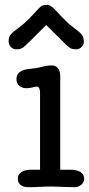

<svg xmlns="http://www.w3.org/2000/svg" viewBox="-20 -783 373 803"><path d="M289.1 0 197.3 -2.9Q176.8 -2.9 166.5 -2.4L145 -1.5Q120.6 0 102.1 0Q54.7 0 54.7 -36.1Q54.7 -53.7 69.6 -63.5Q84.5 -73.2 109.4 -73.2H147.5V-391.6Q147.5 -420.9 134.8 -420.9Q128.9 -420.9 116.5 -417.5Q104 -414.1 88.6 -414.1Q73.2 -414.1 61 -424.3Q48.8 -434.6 48.8 -452.1Q48.8 -489.3 101.6 -494.6Q134.3 -497.6 155 -503.4Q175.8 -509.3 195.3 -509.3Q231.9 -509.3 231.9 -462.4V-73.2H270.5Q332 -73.2 332 -34.7Q332 -21 320.1 -10.5Q308.1 0 289.1 0ZM214.4 -738.3Q257.3 -689.9 289.1 -666.7Q320.8 -643.6 325.7 -632.3Q330.6 -621.1 330.6 -608.2Q330.6 -595.2 320.6 -585.9Q310.5 -576.7 299.6 -576.7Q288.6 -576.7 280 -579.1Q271.5 -581.5 257.3 -595.2L173.3 -678.2Q85.4 -590.3 77.9 -585.2Q70.3 -580.1 64 -578.4Q57.6 -576.7 46.9 -576.7Q36.1 -576.7 26.1 -585.9Q16.1 -595.2 16.1 -611.6Q16.1 -627.9 25.1 -638.9Q34.2 -649.9 61.3 -669.4Q88.4 -689 118.2 -722.2Q147.9 -755.4 155.5 -759Q163.1 -762.7 177.7 -762.7Q192.4 -762.7 214.4 -738.3Z"/></svg>

Font: Oldenburg
Style: Regular
Weight: 400
Designer: Nicole Fally
Foundry: Nicole Fally
Version: Version 1.001